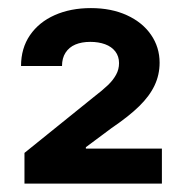

<svg xmlns="http://www.w3.org/2000/svg" viewBox="-20 -803 446 470"><path d="M39.9 -428.7 207.5 -563.9Q232.1 -582.9 244.5 -594.9Q256.9 -606.9 264.1 -620Q271.4 -633.1 271.4 -648.5Q271.4 -665.1 262.3 -677Q253.2 -688.8 237.2 -694.7Q221.2 -700.5 201.1 -700.5Q180 -700.5 164.5 -694Q149 -687.4 140.4 -674Q131.8 -660.7 131.8 -641.4H31.5Q31.5 -684.9 53.4 -716.9Q75.4 -748.9 114 -766Q152.7 -783.2 202.6 -783.2Q252.5 -783.2 290.7 -765.7Q328.9 -748.2 349.8 -717.7Q370.7 -687.3 370.7 -649.5Q370.7 -619.9 358.4 -593.9Q346.1 -567.8 320.9 -543.2Q295.8 -518.5 253.1 -489.5L190.2 -442.7V-439.2H376.3V-353.5H39.9Z"/></svg>

Font: Pretendard Std Variable
Style: Regular
Weight: 400
Designer: Base glyphs from Inter by Rasmus Andersson; Hangeul glyphs from Noto Sans CJK(Source Han Sans) by Jang Soo-young and Kan
Foundry: Kil Hyung-jin
Version: Version 1.309;Glyphs 3.2 (3225)